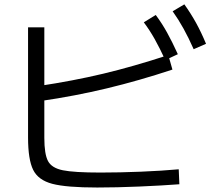

<svg xmlns="http://www.w3.org/2000/svg" viewBox="-20 -835 978 865"><path d="M106.4 -215.8V-711.9H179.7V-213.9Q179.7 -140.6 196.3 -109.4Q212.9 -78.1 263.2 -67.9Q313.5 -57.6 432.6 -57.6Q519.5 -57.6 614.7 -61.5Q710 -65.4 785.2 -72.3L788.1 -4.9Q710.9 1 607.9 5.4Q504.9 9.8 418 9.8Q279.3 9.8 215.8 -6.8Q152.3 -23.4 129.4 -69.8Q106.4 -116.2 106.4 -215.8ZM738.3 -586.9 756.8 -521.5Q606.4 -471.7 461.9 -437Q317.4 -402.3 163.1 -379.9L153.3 -447.3Q309.6 -470.7 444.8 -502.9Q580.1 -535.2 738.3 -586.9ZM627.9 -734.4 681.6 -767.6Q710 -729.5 732.9 -688Q755.9 -646.5 781.2 -590.8L724.6 -564.5Q699.2 -619.1 676.8 -659.2Q654.3 -699.2 627.9 -734.4ZM757.8 -784.2 810.5 -815.4Q839.8 -774.4 863.3 -731.9Q886.7 -689.5 908.2 -637.7L852.5 -613.3Q829.1 -666 806.6 -706.5Q784.2 -747.1 757.8 -784.2Z"/></svg>

Font: WEMIX Pretendard Variable
Style: Regular
Weight: 400
Designer: Base glyphs from Inter by Rasmus Andersson; Hangeul glyphs from Noto Sans CJK(Source Han Sans) by Jang Soo-young and Kan
Foundry: Kil Hyung-jin
Version: Version 1.000;Glyphs 3.2 (3208)